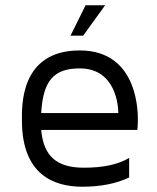

<svg xmlns="http://www.w3.org/2000/svg" viewBox="-20 -699 595 727"><path d="M282 -508C55 -508 63 -296 63 -243C63 -35 187 8 291 8C362 8 421 -4 469 -27V-101C427 -76 371 -64 298 -64C195 -64 145 -107 136 -207H500C500 -207 502 -223 502 -242C502 -261 509 -508 282 -508ZM136 -271C143 -394 184 -440 282 -440C420 -440 428 -295 428 -271H136ZM304 -679 247 -564H295L378 -679H304Z"/></svg>

Font: Maven Pro
Style: Regular
Weight: 400
Designer: Joe Prince
Foundry: Joe Prince
Version: Version 1.003